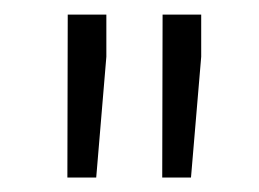

<svg xmlns="http://www.w3.org/2000/svg" viewBox="-20 -763 360 267"><path d="M127.9 -684.1V-742.7H74.2L73.7 -516.1H113.8ZM259.8 -684.1V-742.7H206.1L205.6 -516.1H245.6Z"/></svg>

Font: Shabnam FD Light
Style: Regular
Weight: 300
Foundry: DejaVu fonts team - Redesigned by Saber Rastikerdar - Based on Vazir font
Version: Version 5.00;October 20, 2019;FontCreator 12.0.0.2547 64-bit